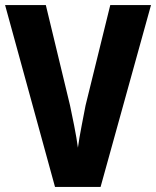

<svg xmlns="http://www.w3.org/2000/svg" viewBox="-20 -734 613 754"><path d="M573 -714H413L316 -320C310 -287 291 -196 286 -154C281 -196 262 -288 255 -320L160 -714H0L196 0H375Z"/></svg>

Font: Noto Sans Gurmukhi UI Condensed ExtraBold
Style: Regular
Weight: 800
Width: 3
Designer: Jelle Bosma - Monotype Design Team
Foundry: Monotype Imaging Inc.
Version: Version 2.004